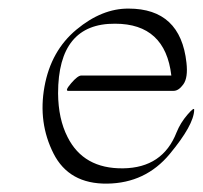

<svg xmlns="http://www.w3.org/2000/svg" viewBox="-20 -397 472 447"><path d="M137.2 -78.1Q174.3 -3.9 266.6 -5.1Q358.9 -6.3 391.1 -88.9Q399.9 -110.8 416.3 -129.9Q432.6 -148.9 432.1 -141.1Q431.2 -106 375 -38.3Q318.8 29.3 229.7 30.5Q140.6 31.7 104.5 -39.8Q68.4 -111.3 83.5 -195.1Q98.6 -278.8 158 -328.1Q217.3 -377.4 279.3 -377Q400.4 -377 414.1 -251Q418 -216.3 407 -200.9Q396 -185.5 384.3 -185.5H138.7Q130.4 -185.5 145.8 -203.4Q161.1 -221.2 169.4 -221.2H378.9Q364.7 -341.8 248 -341.8Q115.2 -342.8 115.2 -179.7Q115.7 -120.1 137.2 -78.1Z"/></svg>

Font: ML-NILA02
Style: Regular
Weight: 400
Version: Version ML-NILA02 1.0